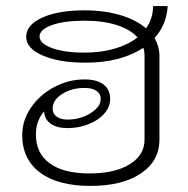

<svg xmlns="http://www.w3.org/2000/svg" viewBox="-20 -601 619 631"><path d="M488 -476Q504 -447 504 -418V-142Q504 -72 443 -31Q382 10 277 10Q170 10 111.5 -34Q53 -78 53 -157Q53 -205 81.5 -247Q110 -289 157.5 -314.5Q205 -340 258 -340Q298 -340 320 -323.5Q342 -307 342 -276Q342 -250 323 -228Q304 -206 271.5 -193Q239 -180 202 -180Q167 -180 146.5 -194.5Q126 -209 125 -235Q98 -204 98 -159Q98 -97 143.5 -64Q189 -31 274 -31Q357 -31 406 -61Q455 -91 455 -142V-418Q455 -433 451 -444Q377 -395 261 -395Q175 -395 120.5 -418.5Q66 -442 66 -480Q66 -519 118.5 -543Q171 -567 258 -567Q323 -567 375 -551.5Q427 -536 460 -508Q483 -540 483 -581H531Q528 -521 488 -476ZM432 -478Q409 -504 364 -518.5Q319 -533 258 -533Q191 -533 150.5 -518.5Q110 -504 110 -481Q110 -458 151 -443Q192 -428 257 -428Q312 -428 356.5 -441Q401 -454 432 -478ZM153 -244Q153 -227 166.5 -217.5Q180 -208 202 -208Q244 -208 277.5 -229Q311 -250 311 -276Q311 -293 297 -302.5Q283 -312 258 -312Q215 -312 184 -292Q153 -272 153 -244Z"/></svg>

Font: KoHo Light
Style: Regular
Weight: 300
Version: Version 1.000; ttfautohint (v1.6)